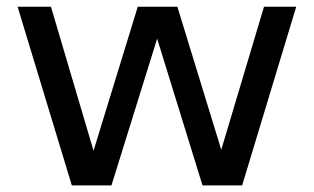

<svg xmlns="http://www.w3.org/2000/svg" viewBox="-20 -564 954 584"><path d="M198.5 0 33.5 -543.5H135L264.5 -105.5L399 -543.5H519.5L653 -108.5L783 -543.5H881L716.5 0H596L458 -446.5L319 0Z"/></svg>

Font: Encode Sans Semi Expanded Medium
Style: Regular
Weight: 500
Width: 6
Designer: Multiple Designers
Foundry: Impallari Type
Version: Version 3.000; ttfautohint (v1.8.3) -l 8 -r 50 -G 200 -x 14 